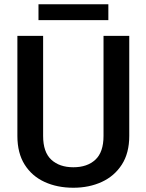

<svg xmlns="http://www.w3.org/2000/svg" viewBox="-20 -881 694 911"><path d="M471.2 -710.9H593.3V-235.8Q593.3 -154.8 558.1 -100.1Q522.9 -45.4 462.9 -17.8Q402.8 9.8 328.1 9.8Q251.5 9.8 191.4 -17.8Q131.3 -45.4 96.9 -100.1Q62.5 -154.8 62.5 -235.8V-710.9H184.6V-235.8Q184.6 -159.2 223.4 -123.3Q262.2 -87.4 328.1 -87.4Q394 -87.4 432.6 -123.3Q471.2 -159.2 471.2 -235.8ZM494.1 -860.8V-785.6H162.6V-860.8Z"/></svg>

Font: Vazirmatn RD UI FD Medium
Style: Regular
Weight: 500
Designer: Saber Rastikerdar
Foundry: Saber Rastikerdar
Version: Version 33.003